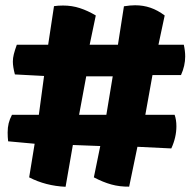

<svg xmlns="http://www.w3.org/2000/svg" viewBox="-20 -591 745 736"><path d="M498 -570.8Q529.3 -570.8 556.9 -561.3Q584.5 -551.8 611.3 -531.7L587.4 -419.4H684.6Q689.9 -395.5 689.9 -374.5Q689.9 -338.9 673.8 -303.2H564.5L537.1 -150.9H649.4Q656.2 -131.8 656.2 -106.9Q656.2 -64.5 636.7 -22L506.8 -28.3L475.1 124.5Q439 125 407 116.2Q375 107.4 339.8 88.9L364.3 -31.2L259.3 -35.2L231.4 125Q155.3 121.6 91.8 88.9L112.8 -40L11.2 -49.3Q9.3 -65.4 9.3 -83Q9.3 -102.5 13.2 -118.4Q17.1 -134.3 25.9 -150.9H128.9L148.9 -299.8L37.1 -305.7Q29.3 -335 29.3 -355Q29.3 -368.7 33 -383.3Q36.6 -397.9 44.4 -419.4H164.6L187 -567.4Q202.1 -569.8 221.7 -569.8Q255.9 -569.8 286.4 -559.8Q316.9 -549.8 347.2 -531.7L323.7 -419.4H432.1L455.1 -566.9Q479.5 -570.8 498 -570.8ZM387.7 -150.9 412.1 -298.3H310.5L283.2 -150.9Z"/></svg>

Font: Fruktur
Style: Regular
Weight: 400
Designer: Viktoriya Grabowska
Foundry: Viktoriya Grabowska
Version: Version 1.004; ttfautohint (v1.4.1)